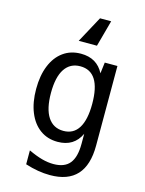

<svg xmlns="http://www.w3.org/2000/svg" viewBox="-146 -887 894 1187"><g transform="rotate(15 301.0 -293.5)"><path d="M342.3 -801.8H413.6L367.7 -633.3H251ZM293.5 214.8Q218.3 214.8 134.8 188V99.1Q183.6 122.1 222.2 132.6Q260.7 143.1 296.4 143.1Q367.2 143.1 399.9 102.8Q432.6 62.5 432.6 -22V-86.9Q390.6 3.9 285.6 3.9Q220.7 3.9 173.1 -30.8Q125.5 -65.4 99.6 -128.9Q73.7 -192.4 73.7 -278.3Q73.7 -364.3 99.4 -427.5Q125 -490.7 172.9 -525.4Q220.7 -560.1 286.1 -560.1Q388.7 -560.1 432.6 -474.1L441.4 -544.9H522.5V-35.2Q522.5 214.8 293.5 214.8ZM302.7 -70.8Q367.2 -70.8 399.9 -123.5Q432.6 -176.3 432.6 -277.8Q432.6 -483.9 302.2 -483.9Q237.8 -483.9 203.1 -431.9Q168.5 -379.9 168.5 -278.3Q168.5 -176.3 203.4 -123.5Q238.3 -70.8 302.7 -70.8Z"/></g></svg>

Font: Vazir Code Hack
Style: Code-Hack
Weight: 400
Foundry: DejaVu fonts team - Redesigned by Saber Rastikerdar
Version: Version 1.1.2